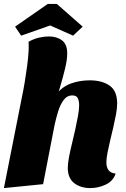

<svg xmlns="http://www.w3.org/2000/svg" viewBox="-23 -940 644 980"><path d="M438 20Q388 20 355.5 -5.5Q323 -31 323 -83Q323 -105 329 -137Q335 -169 344 -205.5Q353 -242 361 -278.5Q369 -315 375 -348Q381 -381 381 -404Q381 -423 374.5 -438Q368 -453 346 -453Q319 -453 301.5 -429Q284 -405 273.5 -370.5Q263 -336 256 -304L197 0L-3 20L89 -445L267 -462Q297 -499 341 -514.5Q385 -530 435 -530Q498 -530 536.5 -503Q575 -476 575 -412Q575 -387 569 -355Q563 -323 555 -289Q547 -255 539 -221.5Q531 -188 525.5 -159.5Q520 -131 520 -111Q520 -87 530.5 -72Q541 -57 567 -54Q555 -16 517 2Q479 20 438 20ZM260 -422 87 -435Q96 -477 103 -519.5Q110 -562 115.5 -603Q121 -644 123 -680Q124 -692 123.5 -704Q123 -716 123 -727Q150 -742 176.5 -748Q203 -754 227 -754Q267 -754 294 -733.5Q321 -713 320 -665Q320 -649 317 -629.5Q314 -610 308.5 -587.5Q303 -565 296 -539Q289 -513 280 -483.5Q271 -454 260 -422ZM85 -758 54 -804 221 -920H267L399 -804L350 -758L233 -810Z"/></svg>

Font: Sansita Swashed Light ExtraBold
Style: Regular
Weight: 800
Version: Version 1.003